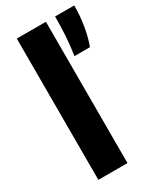

<svg xmlns="http://www.w3.org/2000/svg" viewBox="-203 -879 799 951"><g transform="rotate(-30 196.5 -404.0)"><path d="M64.5 0V-808H231V0ZM268.5 -590Q277 -646 280.2 -698.5Q283.5 -751 283.5 -808H393Q393 -748.5 383.5 -691.8Q374 -635 357 -590Z"/></g></svg>

Font: Encode Sans SmExp
Style: Bold
Weight: 700
Width: 6
Designer: Multiple Designers
Foundry: Impallari Type
Version: Version 3.002; ttfautohint (v1.8.3) -l 8 -r 50 -G 200 -x 14 